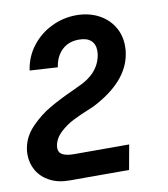

<svg xmlns="http://www.w3.org/2000/svg" viewBox="-94 -629 777 890"><g transform="rotate(-10 295.0 -184.5)"><path d="M-10 38.5Q-10 21.5 -7.5 9Q2 -46 44.8 -89.8Q87.5 -133.5 135.8 -161.2Q184 -189 243.5 -216Q266.5 -226.5 273 -230Q374.5 -272.5 390.5 -358Q392.5 -368 392.5 -379.5Q392.5 -411 373.5 -428.2Q354.5 -445.5 317.5 -445.5Q268 -445.5 237 -415.8Q206 -386 199 -336L67.5 -344Q77 -408 114.8 -456.8Q152.5 -505.5 208 -532.2Q263.5 -559 324.5 -559Q381.5 -559 426.8 -536Q472 -513 497.5 -472Q523 -431 523 -378.5Q523 -358.5 519.5 -340.5Q497 -213 328 -127.5L312.5 -121Q264 -101.5 229.5 -84Q195 -66.5 166.5 -39.8Q138 -13 132 21Q131 29 131 32Q131 54 149.8 63.8Q168.5 73.5 203 73.5H462.5L441.5 190H162Q107.5 190 68.8 169.2Q30 148.5 10 114Q-10 79.5 -10 38.5Z"/></g></svg>

Font: JuliaMono SemiBold
Style: Italic
Weight: 600
Italic angle: -9°
Monospace: yes
Designer: cormullion
Foundry: corm
Version: Version 0.056; ttfautohint (v1.8.4)